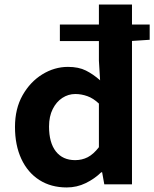

<svg xmlns="http://www.w3.org/2000/svg" viewBox="-20 -818 684 852"><path d="M276.2 13.8Q206.3 13.8 154.6 -19.2Q102.9 -52.2 74.7 -112.9Q46.5 -173.5 46.5 -254.9Q46.5 -335.7 80.2 -395.3Q113.9 -454.8 167.7 -488Q221.6 -521.2 281.7 -521.2Q329 -521.2 361.3 -504.9Q393.6 -488.7 424.2 -461.6L418.9 -548.7V-797.9H565.7V0H442.8L433.2 -53.6H429.4Q399.7 -24.5 360.4 -5.4Q321.1 13.8 276.2 13.8ZM313.5 -107.4Q343.9 -107.4 369.3 -120.4Q394.6 -133.5 418.9 -164.8V-358.4Q393.8 -382.1 367.4 -391.4Q341 -400.8 314.1 -400.8Q283.2 -400.8 256.7 -383.6Q230.1 -366.3 213.9 -333.9Q197.6 -301.5 197.6 -256.5Q197.6 -184.6 228 -146Q258.3 -107.4 313.5 -107.4ZM245.7 -635.8V-709.1H644.2V-641.5L557.9 -635.8Z"/></svg>

Font: Noto Sans TC Thin
Style: Regular
Weight: 100
Designer: Ryoko NISHIZUKA 西塚涼子 (kana, bopomofo & ideographs); Paul D. Hunt (Latin, Greek & Cyrillic); Sandoll Communications 산돌커뮤니
Foundry: Adobe
Version: Version 2.004-H2;hotconv 1.0.118;makeotfexe 2.5.65603